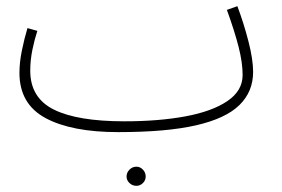

<svg xmlns="http://www.w3.org/2000/svg" viewBox="-20 -407 915 622"><path d="M363 21Q212 21 127.5 -24.5Q43 -70 43 -171Q43 -205 51 -244Q59 -283 69 -316L101 -307Q92 -280 85 -246Q78 -212 78 -178Q78 -90 154.5 -52Q231 -14 383 -14Q494 -14 580.5 -30Q667 -46 716.5 -79.5Q766 -113 766 -164Q766 -204 753 -255Q740 -306 715 -375L749 -387Q770 -331 785 -272.5Q800 -214 800 -174Q800 -110 755.5 -66.5Q711 -23 615 -1Q519 21 363 21ZM422 195Q409 195 399.5 186Q390 177 390 165Q390 152 399.5 142.5Q409 133 422 133Q434 133 443 142.5Q452 152 452 165Q452 177 443 186Q434 195 422 195Z"/></svg>

Font: Noto Sans Arabic SemCond ExtLt
Style: Regular
Weight: 200
Width: 4
Designer: Monotype Design Team, Nadine Chahine, Nizar Qandah and Khaled Hosny
Foundry: Monotype Imaging Inc.
Version: Version 2.012; ttfautohint (v1.8.4.7-5d5b)